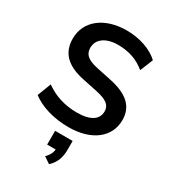

<svg xmlns="http://www.w3.org/2000/svg" viewBox="-229 -818 1078 1208"><g transform="rotate(30 309.5 -214.0)"><path d="M313.7 9.8C480.4 9.8 586.3 -73.5 586.3 -198C586.3 -296.1 523.5 -352.9 394.1 -380.4L287.3 -402.9C211.8 -418.6 183.3 -445.1 183.3 -492.2C183.3 -553.9 237.3 -595.1 327.5 -595.1C405.9 -595.1 470.6 -572.5 525.5 -526.5L563.7 -620.6C508.8 -671.6 422.5 -701 328.4 -701C168.6 -701 58.8 -615.7 58.8 -487.3C58.8 -385.3 118.6 -324.5 243.1 -298L351 -275.5C431.4 -258.8 461.8 -234.3 461.8 -189.2C461.8 -134.3 416.7 -96.1 313.7 -96.1C223.5 -96.1 147.1 -121.6 83.3 -167.6L45.1 -68.6C108.8 -19.6 204.9 9.8 313.7 9.8ZM278.4 241.2 324.5 272.5C364.7 236.3 380.4 191.2 380.4 137.3V71.6H252.9V171.6H342.2L315.7 156.9C315.7 187.3 306.9 212.7 278.4 241.2Z"/></g></svg>

Font: LL Pando Sans
Style: Bold
Weight: 700
Designer: Joshua Smith
Foundry: Joshua Smith
Version: Version 1.000;Glyphs 3.2.1 (3258)